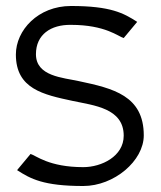

<svg xmlns="http://www.w3.org/2000/svg" viewBox="-20 -610 538 641"><path d="M33 -428C33 -313 125 -294 223 -273C293 -258 393 -249 393 -157C393 -88 319 -52 258 -52C143 -52 100 -91 82 -96L37 -42C82 -13 125 11 258 11C361 11 460 -73 460 -158C460 -291 357 -315 244 -339C190 -351 100 -355 100 -429C100 -495 150 -528 217 -527C332 -527 375 -488 393 -483L438 -537C393 -566 350 -590 217 -590C107 -590 33 -509 33 -428Z"/></svg>

Font: Charger Sport
Style: Lit
Weight: 300
Designer: Jasper
Foundry: Cannot Into Space Fonts
Version: Version 1.1